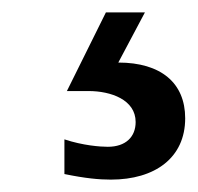

<svg xmlns="http://www.w3.org/2000/svg" viewBox="-20 -36 319 310"><path d="M279 155C279 98 240 65 171 65L214 -16H151L88 111H123C159 111 199 125 199 161C199 185 183 201 154 201C142 201 114 199 84 189V245C118 252 140 254 159 254C230 254 279 219 279 155Z"/></svg>

Font: Perun SemiBold
Style: Regular
Weight: 600
Foundry: Copyright (c) Stefan Peev, Context Ltd, 2016
Version: Version 1.089